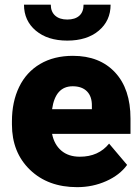

<svg xmlns="http://www.w3.org/2000/svg" viewBox="-20 -771 584 801"><path d="M301.8 9.8Q180.2 9.8 105 -62.7Q29.8 -135.3 29.8 -251.5V-265.1Q29.8 -346.2 59.8 -408.2Q89.8 -470.2 147.5 -504.2Q205.1 -538.1 284.2 -538.1Q395.5 -538.1 460 -469Q524.4 -399.9 524.4 -276.4V-212.4H197.3Q206.1 -168 235.8 -142.6Q265.6 -117.2 313 -117.2Q391.1 -117.2 435.1 -171.9L510.3 -83Q479.5 -40.5 423.1 -15.4Q366.7 9.8 301.8 9.8ZM283.2 -411.1Q210.9 -411.1 197.3 -315.4H363.3V-328.1Q364.3 -367.7 343.3 -389.4Q322.3 -411.1 283.2 -411.1ZM441.4 -751.5Q441.4 -684.6 392.1 -643.1Q342.8 -601.6 260.7 -601.6Q178.7 -601.6 129.4 -643.1Q80.1 -684.6 80.1 -751.5H191.9Q191.9 -722.2 210.2 -705.8Q228.5 -689.5 260.7 -689.5Q293 -689.5 310.8 -705.3Q328.6 -721.2 328.6 -751.5Z"/></svg>

Font: Roboto Black
Style: Regular
Weight: 900
Designer: Google
Version: Version 2.134; 2016